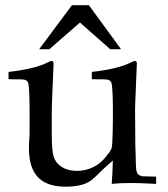

<svg xmlns="http://www.w3.org/2000/svg" viewBox="-20 -704 643 735"><path d="M577.6 -27.8V0Q545.4 -2 521.5 -2.7Q497.6 -3.4 481 -3.4Q462.9 -3.4 444.6 -2.7Q426.3 -2 407.7 0Q410.6 -39.6 412.1 -88.9Q382.8 -65.4 342.3 -24.9Q321.8 -4.4 293.7 3.2Q265.6 10.7 231.9 10.7Q199.2 10.7 173.1 2.9Q147 -4.9 128.7 -22.2Q110.4 -39.6 100.6 -67.6Q90.8 -95.7 90.8 -136.2Q90.8 -153.3 92 -168.5Q93.3 -183.6 93.3 -198.2V-281.7Q93.3 -282.7 93.3 -289.8Q93.3 -296.9 93 -307.6Q92.8 -318.4 92.5 -330.8Q92.3 -343.3 91.6 -354.7Q90.8 -366.2 89.8 -375.2Q88.9 -384.3 87.4 -387.7Q85 -394.5 77.9 -397.5Q70.8 -400.4 55.2 -400.4Q41.5 -400.4 31 -400.4Q20.5 -400.4 12.7 -400.9V-428.7Q116.2 -440.4 165 -466.3Q173.3 -470.7 177.2 -470.7Q185.1 -470.7 185.1 -460.9Q185.1 -460 184.6 -447.5Q184.1 -435.1 183.3 -416.7Q182.6 -398.4 181.6 -376.5Q180.7 -354.5 179.9 -335Q179.2 -315.4 178.7 -300.8Q178.2 -286.1 178.2 -281.7V-186.5Q178.2 -125.5 186 -102.5Q194.3 -78.6 217.5 -64.2Q240.7 -49.8 274.9 -49.8Q308.6 -49.8 338.9 -65.2Q369.1 -80.6 391.1 -111.3Q397 -118.7 400.4 -123.5Q403.8 -128.4 405.8 -133.1Q407.7 -137.7 408.4 -142.8Q409.2 -147.9 409.7 -155.3Q410.6 -177.2 411.4 -198Q412.1 -218.8 412.1 -240.7V-281.7Q412.1 -282.7 412.1 -289.8Q412.1 -296.9 411.9 -307.6Q411.6 -318.4 411.4 -330.8Q411.1 -343.3 410.4 -354.7Q409.7 -366.2 408.7 -375.2Q407.7 -384.3 406.2 -387.7Q403.8 -394.5 396.7 -397.5Q389.6 -400.4 374 -400.4Q360.4 -400.4 349.9 -400.4Q339.4 -400.4 331.5 -400.9V-428.7Q435.1 -440.4 483.9 -466.3Q492.2 -470.7 496.1 -470.7Q503.9 -470.7 503.9 -460.9Q502.4 -415.5 500.5 -377.9Q500 -361.8 499.3 -346.2Q498.5 -330.6 498 -317.4Q497.6 -304.2 497.3 -294.7Q497.1 -285.2 497.1 -281.7L498 -147Q498 -143.6 498.5 -132.6Q499 -121.6 499.3 -109.6Q499.5 -97.7 499.8 -88.1Q500 -78.6 500 -77.6Q500.5 -66.4 501.2 -58.1Q502 -49.8 504.4 -43.9Q506.8 -38.1 511.2 -34.7Q515.6 -31.2 523.4 -29.3Q526.4 -28.8 577.6 -27.8ZM255.4 -684.1H320.3L443.4 -515.6H401.9L286.1 -617.7L168.9 -515.6H129.9Z"/></svg>

Font: XB Kayhan
Style: Regular
Weight: 400
Designer: Behnam
Foundry: Irmug
Version: Version 7.300 2009